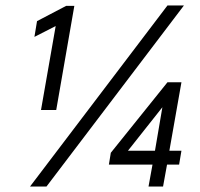

<svg xmlns="http://www.w3.org/2000/svg" viewBox="-20 -680 730 700"><path d="M149.5 0H89.5L590.5 -660H650.5ZM185 -279H129.5L183 -585L105.5 -545.5L115 -603L221 -658.5H251ZM574.5 0H521.5L536 -80H377L384 -123L590.5 -380H641.5L597.5 -130.5H641.5L633 -80H589ZM545 -130.5 572 -289 446.5 -130.5Z"/></svg>

Font: Lucymar Sans
Style: Italic
Weight: 400
Italic angle: -10°
Foundry: The League of Moveable Type (original font) / Main changes by Cristiano Sobral with portions from Mirco Monsees
Version: Version 2.00;August 30, 2020;FontCreator 13.0.0.2681 64-bit